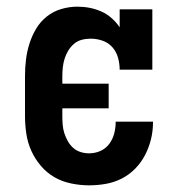

<svg xmlns="http://www.w3.org/2000/svg" viewBox="-20 -548 540 576"><path d="M247 8Q221 8 194 2.5Q167 -3 144 -16Q121 -29 103 -50Q85 -71 74 -95.5Q63 -120 59 -146.5Q55 -173 55 -200V-320Q55 -345 58 -369.5Q61 -394 68.5 -417.5Q76 -441 88.5 -462Q101 -483 120.5 -498.5Q140 -514 164 -521Q188 -528 212 -528Q231 -528 249 -524.5Q267 -521 284 -513.5Q301 -506 315 -493.5Q329 -481 339 -466V-520H437V-339H339Q339 -357 334 -375Q329 -393 317 -406.5Q305 -420 287.5 -426Q270 -432 252 -432Q238 -432 225 -428.5Q212 -425 202 -416.5Q192 -408 185 -396.5Q178 -385 174 -372.5Q170 -360 168.5 -346.5Q167 -333 167 -320V-297H306V-223H167V-200Q167 -187 168 -174Q169 -161 173 -148.5Q177 -136 183.5 -124.5Q190 -113 199.5 -104.5Q209 -96 221.5 -92Q234 -88 247 -88Q265 -88 281 -95Q297 -102 307.5 -116Q318 -130 322.5 -147Q327 -164 327 -182Q327 -182 327 -182Q327 -182 327 -183H439Q439 -182 439 -181.5Q439 -181 439 -181Q439 -155 433 -130.5Q427 -106 415.5 -83.5Q404 -61 386 -42.5Q368 -24 345.5 -12.5Q323 -1 298 3.5Q273 8 247 8Z"/></svg>

Font: Iosevka Gothic
Style: Bold
Weight: 700
Monospace: yes
Designer: Belleve Invis
Foundry: Belleve Invis
Version: Version 15.5.1; ttfautohint (v1.8.4)